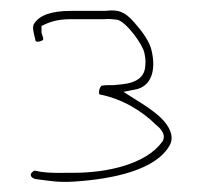

<svg xmlns="http://www.w3.org/2000/svg" viewBox="-20 -665 392 370"><path d="M43 -334C35 -328 41 -322 48 -320C73 -317 91 -313 122 -315C200 -320 281 -338 307 -385C317 -403 305 -423 291 -437C278 -450 258 -463 240 -474L218 -488L243 -493C269 -499 282 -526 272 -568C270 -578 262 -594 247 -612C225 -639 214 -648 182 -644H116C80 -644 55 -636 45 -618C42 -612 45 -601 48 -589V-588C49 -585 50 -584 56 -585C65 -588 65 -587 60 -602V-615C76 -623 91 -628 116 -628H181C188 -629 198 -628 205 -627H206C223 -623 254 -581 258 -564C260 -555 261 -548 260 -539C259 -501 213 -503 199 -501H198C189 -501 182 -501 177 -500H176C170 -495 170 -484 172 -483C214 -475 253 -452 280 -425C282 -423 303 -409 293 -392H292V-391C261 -349 188 -332 122 -332C96 -332 79 -331 58 -334L48 -336C47 -336 46 -337 43 -334Z"/></svg>

Font: Stray Cat
Style: ExLt
Weight: 200
Version: Version 1.0